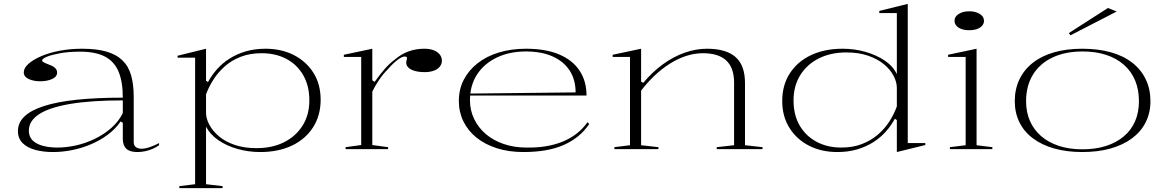

<svg xmlns="http://www.w3.org/2000/svg" viewBox="-20 -765 5982 985"><path d="M401 -515Q475 -515 525.5 -500.5Q576 -486 607.5 -456Q639 -426 652.5 -379Q666 -332 666 -268V-37Q666 -18 677.5 -10Q689 -2 705 -2Q725 -2 749.5 -10.5Q774 -19 796 -31V-20Q781 -9 762 -1Q743 7 723.5 11Q704 15 684 15Q646 15 628 -2Q610 -19 610 -54Q610 -84 610 -98Q610 -112 610 -120Q610 -128 610 -135L599 -142Q572 -103 533 -74Q494 -45 447 -25Q400 -5 350 5Q300 15 252 15Q202 15 161 4Q120 -7 96 -31Q72 -55 72 -93Q72 -178 205.5 -221Q339 -264 610 -264Q610 -346 588 -398Q566 -450 518 -475Q470 -500 390 -500Q333 -500 289 -492Q245 -484 220.5 -474Q196 -464 196 -454Q196 -450 205 -445Q214 -440 235 -432Q273 -418 273 -393Q273 -371 247 -359.5Q221 -348 186 -348Q153 -348 127.5 -359.5Q102 -371 102 -394Q102 -416 126 -437.5Q150 -459 192 -477Q234 -495 288 -505Q342 -515 401 -515ZM610 -250Q449 -250 341.5 -232Q234 -214 181 -179.5Q128 -145 128 -95Q128 -63 148 -44Q168 -25 201.5 -16.5Q235 -8 275 -8Q320 -8 370 -19Q420 -30 467 -53Q514 -76 551.5 -109Q589 -142 610 -185Z M900 200V190L981 180V-469H891V-479L1037 -515V-351L1047 -344Q1066 -379 1093.5 -410Q1121 -441 1158 -464.5Q1195 -488 1241 -501.5Q1287 -515 1342 -515Q1424 -515 1487.5 -482.5Q1551 -450 1588 -391.5Q1625 -333 1625 -253Q1625 -172 1585.5 -111Q1546 -50 1476.5 -17.5Q1407 15 1315 15Q1254 15 1198 -1Q1142 -17 1100 -46Q1058 -75 1037 -115V180L1122 190V200ZM1296 -5Q1377 -5 1437.5 -35.5Q1498 -66 1532.5 -121Q1567 -176 1567 -250Q1567 -325 1535.5 -379.5Q1504 -434 1449 -463Q1394 -492 1322 -492Q1262 -492 1214.5 -473.5Q1167 -455 1132.5 -424Q1098 -393 1074.5 -356Q1051 -319 1037 -281V-186Q1037 -157 1054 -125Q1071 -93 1103.5 -65.5Q1136 -38 1184.5 -21.5Q1233 -5 1296 -5Z M1753 0V-10L1833 -21V-473H1744V-484L1890 -515V-353L1902 -345Q1929 -383 1954 -411.5Q1979 -440 2005 -459Q2040 -489 2077.5 -502Q2115 -515 2157 -515Q2184 -515 2204 -507.5Q2224 -500 2235.5 -486Q2247 -472 2247 -453Q2247 -437 2236.5 -423.5Q2226 -410 2206 -402.5Q2186 -395 2159 -395Q2130 -395 2108.5 -401Q2087 -407 2075.5 -418Q2064 -429 2064 -444Q2064 -449 2065 -453Q2066 -457 2067 -460.5Q2068 -464 2068 -467Q2068 -475 2056 -475Q2042 -475 2019 -457.5Q1996 -440 1969 -409Q1944 -384 1924 -354Q1904 -324 1890 -295V-21L1971 -10V0Z M2679 -515Q2779 -515 2848 -486Q2917 -457 2953 -403Q2989 -349 2989 -275H2391V-285L2933 -291Q2933 -356 2902.5 -403Q2872 -450 2815 -475.5Q2758 -501 2678 -501Q2594 -501 2529 -470Q2464 -439 2427.5 -383Q2391 -327 2391 -251Q2391 -199 2412.5 -154.5Q2434 -110 2472 -77.5Q2510 -45 2563.5 -26.5Q2617 -8 2681 -8Q2733 -7 2779.5 -14.5Q2826 -22 2865.5 -38Q2905 -54 2937.5 -79Q2970 -104 2994 -138L3003 -129Q2978 -92 2944.5 -65Q2911 -38 2869 -20Q2827 -2 2776 6.5Q2725 15 2665 15Q2590 15 2529 -4.5Q2468 -24 2424.5 -59Q2381 -94 2357.5 -142Q2334 -190 2334 -247Q2334 -307 2359 -355.5Q2384 -404 2429.5 -440Q2475 -476 2538.5 -495.5Q2602 -515 2679 -515Z M3892 -10V0H3657V-10L3746 -20V-341Q3746 -417 3706 -454.5Q3666 -492 3586 -492Q3543 -492 3500 -478Q3457 -464 3416 -438Q3375 -412 3338 -377Q3301 -342 3269 -300V-20L3358 -10V0H3132V-10L3212 -20V-473H3123V-484L3269 -515V-346L3280 -340Q3327 -396 3380.5 -435Q3434 -474 3492 -494.5Q3550 -515 3607 -515Q3657 -515 3694 -504Q3731 -493 3755 -471Q3779 -449 3790.5 -416Q3802 -383 3802 -338V-20Z M4637 -745V-31H4727V-21L4581 15V-149L4571 -156Q4552 -121 4524.5 -90Q4497 -59 4460 -35.5Q4423 -12 4377 1.5Q4331 15 4276 15Q4194 15 4130.5 -17.5Q4067 -50 4030 -109Q3993 -168 3993 -247Q3993 -329 4032.5 -389.5Q4072 -450 4141.5 -482.5Q4211 -515 4303 -515Q4364 -515 4420 -499Q4476 -483 4518.5 -454.5Q4561 -426 4581 -385V-698H4491V-709ZM4322 -496Q4242 -496 4181 -465.5Q4120 -435 4085.5 -379.5Q4051 -324 4051 -250Q4051 -175 4082.5 -121Q4114 -67 4169.5 -37.5Q4225 -8 4296 -8Q4356 -8 4403 -26.5Q4450 -45 4485 -75.5Q4520 -106 4543.5 -143Q4567 -180 4581 -219V-314Q4581 -344 4564 -376.5Q4547 -409 4514 -436Q4481 -463 4433 -479.5Q4385 -496 4322 -496Z M4952 -610Q4930 -610 4913 -616Q4896 -622 4886.5 -633Q4877 -644 4877 -658Q4877 -673 4886.5 -683.5Q4896 -694 4913 -700.5Q4930 -707 4952 -707Q4975 -707 4992 -700.5Q5009 -694 5018.5 -683.5Q5028 -673 5028 -658Q5028 -644 5018.5 -633Q5009 -622 4992 -616Q4975 -610 4952 -610ZM4853 0V-10L4934 -20V-473H4844V-484L4990 -515V-20L5071 -10V0Z M5532 -515Q5613 -515 5678 -497Q5743 -479 5788.5 -443.5Q5834 -408 5858 -358Q5882 -308 5882 -246Q5882 -186 5857.5 -137.5Q5833 -89 5787 -55Q5741 -21 5677 -3Q5613 15 5532 15Q5453 15 5389 -3Q5325 -21 5279.5 -55Q5234 -89 5210 -137.5Q5186 -186 5186 -246Q5186 -308 5210 -358Q5234 -408 5279.5 -443.5Q5325 -479 5389 -497Q5453 -515 5532 -515ZM5534 -501Q5445 -501 5379.5 -470Q5314 -439 5279 -381.5Q5244 -324 5244 -246Q5244 -189 5264 -144Q5284 -99 5321.5 -66.5Q5359 -34 5412.5 -16.5Q5466 1 5532 1Q5600 1 5653.5 -16Q5707 -33 5745.5 -65.5Q5784 -98 5803.5 -143.5Q5823 -189 5823 -246Q5823 -305 5803.5 -352Q5784 -399 5746 -432.5Q5708 -466 5654.5 -483.5Q5601 -501 5534 -501ZM5472 -584 5463 -595 5664 -724 5709 -706Z"/></svg>

Font: Kalnia SemiExpanded ExtraLight
Style: Regular
Weight: 250
Width: 6
Designer: Frida Medrano
Foundry: Frida Medrano
Version: Version 1.105